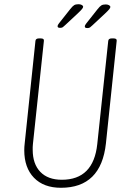

<svg xmlns="http://www.w3.org/2000/svg" viewBox="-20 -884 630 910"><path d="M269 6Q187 6 141 -41.5Q95 -89 95 -172Q95 -180 95.5 -188Q96 -196 97 -204L148 -690Q149 -702 165 -702H173Q190 -702 188 -690L136 -201Q135 -194 135 -187Q135 -180 135 -174Q135 -107 171 -69.5Q207 -32 273 -32Q423 -32 441 -201L493 -690Q494 -702 510 -702H518Q535 -702 533 -690L482 -204Q459 6 269 6ZM265 -752Q253 -752 253 -759Q253 -766 260 -774L313 -841Q324 -855 331.5 -859.5Q339 -864 352 -864Q361 -864 367.5 -860.5Q374 -857 374 -852Q374 -848 369 -841.5Q364 -835 347 -819L289 -765Q282 -758 277.5 -755Q273 -752 265 -752ZM394 -751Q382 -751 382 -758Q382 -765 389 -773L442 -840Q453 -854 460.5 -858.5Q468 -863 481 -863Q490 -863 496.5 -859.5Q503 -856 503 -851Q503 -847 498 -840.5Q493 -834 476 -818L418 -764Q411 -757 406.5 -754Q402 -751 394 -751Z"/></svg>

Font: Asap Condensed Condensed Thin
Style: Italic
Weight: 100
Width: 3
Italic angle: -6°
Designer: Pablo Cosgaya
Foundry: Omnibus-Type
Version: Version 3.001; ttfautohint (v1.8.4.7-5d5b)